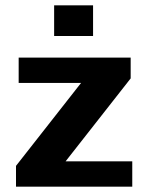

<svg xmlns="http://www.w3.org/2000/svg" viewBox="-20 -700 552 720"><path d="M183 -680H329V-565H183ZM40 -78 284 -389H50V-484H470V-406L226 -95H476V0H40Z"/></svg>

Font: Play
Style: Bold
Weight: 700
Designer: Jonas Hecksher (Cyrillic expansion: Cyreal)
Foundry: Jonas Hecksher, Playtype, e-types AS
Version: Version 2.101; ttfautohint (v1.5.65-e2d9)